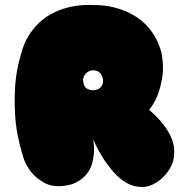

<svg xmlns="http://www.w3.org/2000/svg" viewBox="-20 -729 727 762"><path d="M621 -519Q631 -465 624 -423Q617 -381 606 -352Q592 -318 572 -293Q608 -262 629.5 -233.5Q651 -205 661 -180Q671 -155 671.5 -133.5Q672 -112 668 -94Q657 -52 619 -18Q582 12 547.5 13Q513 14 483.5 -2.5Q454 -19 430 -47Q406 -75 388.5 -102.5Q371 -130 361 -151.5Q351 -173 350 -176Q355 -144 352.5 -118.5Q350 -93 343.5 -74Q337 -55 326.5 -41.5Q316 -28 304 -19Q277 3 239 8Q189 15 156 -3.5Q123 -22 104 -46Q81 -74 70 -112Q44 -200 40 -272.5Q36 -345 41 -399Q47 -461 63 -512Q73 -553 91 -583Q109 -613 131.5 -635Q154 -657 179 -671Q204 -685 228 -693Q285 -712 350 -709Q394 -709 429 -700.5Q464 -692 491.5 -678.5Q519 -665 539.5 -648.5Q560 -632 574 -614Q607 -573 621 -519ZM350 -450Q333 -450 320.5 -437Q308 -424 310 -408Q312 -387 322.5 -379Q333 -371 350 -371Q367 -371 378 -381Q389 -391 389 -408Q389 -424 379 -437Q369 -450 350 -450Z"/></svg>

Font: Sniglet
Style: ExtraBold
Weight: 800
Version: Version 2.000; ttfautohint (v0.95) -l 8 -r 50 -G 200 -x 14 -